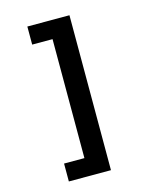

<svg xmlns="http://www.w3.org/2000/svg" viewBox="-129 -815 857 1057"><g transform="rotate(-15 300.0 -286.5)"><path d="M130 -728V-625H246V53H130V155H370V-728Z"/></g></svg>

Font: Noto Sans Mono UI
Style: Bold
Weight: 700
Designer: Monotype Design team
Foundry: Monotype Imaging Inc.
Version: 1.000